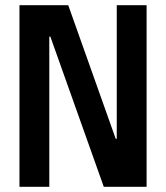

<svg xmlns="http://www.w3.org/2000/svg" viewBox="-20 -720 640 740"><path d="M430 -700H545V0H380L174 -579H170V0H55V-700H243L426 -185H430Z"/></svg>

Font: CommitMonoV143 ExtLt
Style: Regular
Weight: 200
Monospace: yes
Designer: Eigil Nikolajsen
Foundry: Eigil Nikolajsen
Version: Version 1.143